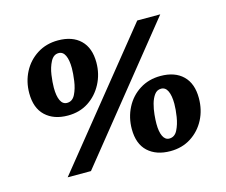

<svg xmlns="http://www.w3.org/2000/svg" viewBox="-79 -615 852 725"><g transform="rotate(-15 347.0 -252.0)"><path d="M103 0 510 -504H600L194 0ZM165 -225Q110 -225 77.5 -255.5Q45 -286 45 -344Q45 -389 64.5 -426.5Q84 -464 119.5 -486.5Q155 -509 201 -509Q257 -509 288.5 -478.5Q320 -448 320 -391Q320 -346 300 -308Q280 -270 245.5 -247.5Q211 -225 165 -225ZM174 -272Q195 -272 206 -294Q217 -316 221 -345Q225 -374 225 -394Q225 -426 216.5 -444Q208 -462 191 -462Q171 -462 159.5 -440Q148 -418 144 -389.5Q140 -361 140 -340Q140 -308 148.5 -290Q157 -272 174 -272ZM504 5Q449 5 416.5 -25Q384 -55 384 -113Q384 -158 403.5 -196Q423 -234 458.5 -256.5Q494 -279 540 -279Q596 -279 627.5 -248.5Q659 -218 659 -161Q659 -115 639.5 -77.5Q620 -40 585 -17.5Q550 5 504 5ZM512 -42Q533 -42 544 -63.5Q555 -85 559.5 -113.5Q564 -142 564 -164Q564 -196 555.5 -214Q547 -232 530 -232Q514 -232 504 -218.5Q494 -205 488.5 -185Q483 -165 481 -144Q479 -123 479 -108Q479 -77 487.5 -59.5Q496 -42 512 -42Z"/></g></svg>

Font: Yrsa
Style: Italic
Weight: 400
Italic angle: -7.10001°
Designer: Anna Giedrys (Yrsa+Rasa design), David Brezina (Yrsa art-direction, Rasa art-direction, design)
Foundry: Rosetta Type Foundry
Version: Version 2.004